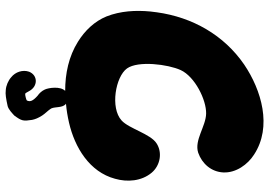

<svg xmlns="http://www.w3.org/2000/svg" viewBox="-158 -590 960 685"><g transform="rotate(90 322.5 -248.0)"><path d="M596.7 -308.6C571.3 -338.9 525.4 -347.7 492.2 -326.2C458 -304.7 439.5 -227.5 410.2 -201.2C365.2 -160.2 253.9 -179.7 224.6 -220.7C196.3 -260.7 210 -367.2 230.5 -412.1C253.9 -462.9 336.9 -503.9 385.7 -502.9C431.6 -502 480.5 -460 525.4 -474.6C564.5 -488.3 593.8 -521.5 595.7 -564.5C597.7 -609.4 567.4 -651.4 532.2 -673.8C432.6 -739.3 301.8 -700.2 210.9 -638.7C105.5 -566.4 42 -454.1 24.4 -327.1L21.5 -303.7C16.6 -252 19.5 -197.3 39.1 -147.5C56.6 -104.5 89.8 -70.3 128.9 -45.9C181.6 -12.7 243.2 0 304.7 0C287.1 17.6 293.9 59.6 299.8 72.3C304.7 83 312.5 91.8 322.3 98.6C340.8 115.2 344.7 125 338.9 136.7C337.9 138.7 318.4 143.6 315.4 142.6C312.5 142.6 310.5 136.7 305.7 128.9C289.1 96.7 249 96.7 236.3 128.9C228.5 151.4 237.3 177.7 255.9 192.4C267.6 203.1 286.1 210.9 301.8 211.9C316.4 213.9 333 210.9 359.4 205.1C372.1 201.2 383.8 189.5 392.6 181.6C412.1 155.3 413.1 149.4 408.2 118.2C406.2 107.4 401.4 95.7 392.6 82C385.7 71.3 376 62.5 370.1 53.7C360.4 43 366.2 16.6 355.5 2C354.5 0 352.5 -1 350.6 -2.9C374 -4.9 396.5 -8.8 418 -13.7C506.8 -34.2 593.8 -86.9 618.2 -177.7C630.9 -221.7 627 -272.5 596.7 -308.6Z"/></g></svg>

Font: Day Care
Style: Regular
Weight: 400
Designer: Noponies
Version: Version 1.000;PS 001.000;hotconv 1.0.88;makeotf.lib2.5.64775